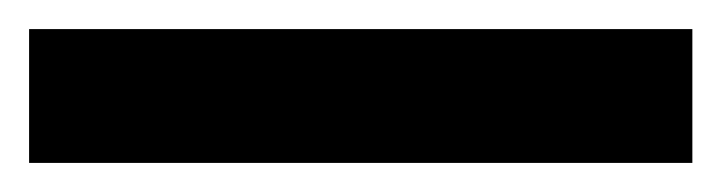

<svg xmlns="http://www.w3.org/2000/svg" viewBox="-22 58 496 132"><path d="M454 170H-2V78H454Z"/></svg>

Font: Noto Sans Gujarati ExtraBold
Style: Regular
Weight: 800
Designer: Jelle Bosma - Monotype Design Team, Universal Thirst
Foundry: Monotype Imaging Inc.
Version: Version 2.106; ttfautohint (v1.8.4.7-5d5b)